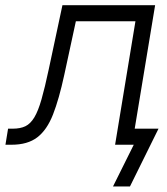

<svg xmlns="http://www.w3.org/2000/svg" viewBox="-58 -542 625 719"><path d="M-37.6 0 -27.8 -60.1H-10.7Q18.1 -60.1 37.1 -69.3Q56.2 -78.6 70.6 -102.5Q85 -126.5 97.4 -169.9Q109.9 -213.4 124.5 -282.2L175.8 -522.5H522.9L436.5 0H373L449.2 -462.4H226.1L182.6 -261.2Q163.1 -170.9 140.4 -113Q117.7 -55.2 81.5 -27.6Q45.4 0 -14.6 0ZM365.2 156.2 442.9 0H401.4L411.1 -60.1H535.6L428.7 156.2Z"/></svg>

Font: Inter 28pt Light
Style: Italic
Weight: 300
Italic angle: -9.3988°
Designer: Rasmus Andersson
Foundry: rsms
Version: Version 4.001;git-66647c0bb